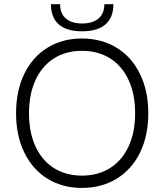

<svg xmlns="http://www.w3.org/2000/svg" viewBox="-20 -891 788 920"><path d="M57 -348Q57 -455.5 96.2 -536.8Q135.5 -618 207.2 -662.2Q279 -706.5 372.5 -706.5Q467 -706.5 539.2 -662Q611.5 -617.5 651 -536.2Q690.5 -455 690.5 -348Q690.5 -241 651 -160Q611.5 -79 539.2 -34.8Q467 9.5 372.5 9.5Q278.5 9.5 207 -35Q135.5 -79.5 96.2 -160.5Q57 -241.5 57 -348ZM372.5 -49.5Q450 -49.5 507.8 -86Q565.5 -122.5 596.5 -190Q627.5 -257.5 627.5 -348Q627.5 -439 596.5 -506.8Q565.5 -574.5 507.8 -611Q450 -647.5 372.5 -647.5Q295.5 -647.5 238.2 -611Q181 -574.5 150 -507Q119 -439.5 119 -348Q119 -257 150 -189.5Q181 -122 238.2 -85.8Q295.5 -49.5 372.5 -49.5ZM224 -871H268Q268 -826 295.8 -802.2Q323.5 -778.5 373.5 -778.5Q424 -778.5 452 -802.2Q480 -826 480 -871H523.5Q523.5 -807 485.2 -774Q447 -741 373.5 -741Q299 -741 261.5 -774.2Q224 -807.5 224 -871Z"/></svg>

Font: HK Grotesk Light
Style: Regular
Weight: 300
Designer: Alfredo Marco Pradil
Foundry: Hanken Design Co.
Version: Version 3.001